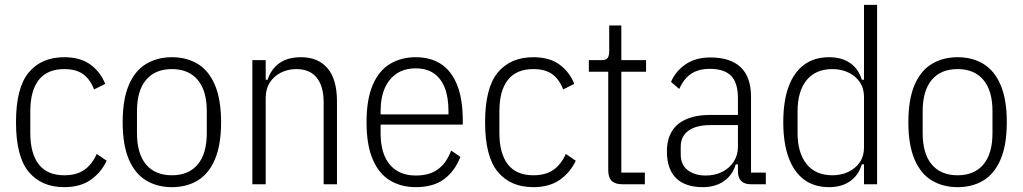

<svg xmlns="http://www.w3.org/2000/svg" viewBox="-20 -760 4219 792"><path d="M245 12Q151 12 98.5 -51Q46 -114 46 -256Q46 -398 98.5 -461Q151 -524 245 -524Q311 -524 352.5 -494Q394 -464 414 -414L368 -391Q352 -433 323 -454Q294 -475 245 -475Q175 -475 140 -430.5Q105 -386 105 -301V-211Q105 -127 140 -82Q175 -37 245 -37Q296 -37 328 -59.5Q360 -82 379 -125L420 -97Q397 -48 354 -18Q311 12 245 12Z M689 12Q629 12 583 -15.5Q537 -43 511.5 -102.5Q486 -162 486 -256Q486 -350 511.5 -409.5Q537 -469 583 -496.5Q629 -524 689 -524Q750 -524 795.5 -496.5Q841 -469 866.5 -409.5Q892 -350 892 -256Q892 -162 866.5 -102.5Q841 -43 795.5 -15.5Q750 12 689 12ZM689 -37Q758 -37 795.5 -81.5Q833 -126 833 -211V-301Q833 -386 795.5 -430.5Q758 -475 689 -475Q620 -475 582.5 -430.5Q545 -386 545 -301V-211Q545 -126 582.5 -81.5Q620 -37 689 -37Z M1076 0H1021V-512H1076V-431H1084Q1098 -475 1132.5 -499.5Q1167 -524 1222 -524Q1292 -524 1331 -478.5Q1370 -433 1370 -342V0H1315V-339Q1315 -404 1286.5 -439.5Q1258 -475 1202 -475Q1168 -475 1139 -460.5Q1110 -446 1093 -419.5Q1076 -393 1076 -355Z M1695 12Q1635 12 1589 -15.5Q1543 -43 1517.5 -102.5Q1492 -162 1492 -256Q1492 -350 1517.5 -409.5Q1543 -469 1589 -496.5Q1635 -524 1695 -524Q1756 -524 1799 -496Q1842 -468 1865.5 -410Q1889 -352 1889 -261V-246H1550V-211Q1550 -126 1588 -81Q1626 -36 1695 -36Q1752 -36 1787 -62Q1822 -88 1841 -139L1879 -113Q1857 -55 1812.5 -21.5Q1768 12 1695 12ZM1695 -478Q1649 -478 1617 -457Q1585 -436 1567.5 -397Q1550 -358 1550 -301V-288H1830V-301Q1830 -358 1815 -397Q1800 -436 1770 -457Q1740 -478 1695 -478Z M2180 12Q2086 12 2033.5 -51Q1981 -114 1981 -256Q1981 -398 2033.5 -461Q2086 -524 2180 -524Q2246 -524 2287.5 -494Q2329 -464 2349 -414L2303 -391Q2287 -433 2258 -454Q2229 -475 2180 -475Q2110 -475 2075 -430.5Q2040 -386 2040 -301V-211Q2040 -127 2075 -82Q2110 -37 2180 -37Q2231 -37 2263 -59.5Q2295 -82 2314 -125L2355 -97Q2332 -48 2289 -18Q2246 12 2180 12Z M2640 0H2547Q2517 0 2503 -14Q2489 -28 2489 -58V-464H2409V-512H2462Q2481 -512 2487 -521.5Q2493 -531 2493 -550V-655H2543V-512H2645V-464H2543V-48H2640Z M3139 0H3078Q3060 0 3048 -6Q3036 -12 3030 -24Q3024 -36 3024 -54V-92L3034 -82H3015Q3002 -38 2966.5 -13Q2931 12 2879 12Q2807 12 2769 -25Q2731 -62 2731 -135Q2731 -184 2751 -217.5Q2771 -251 2811.5 -268.5Q2852 -286 2912 -286H3024V-354Q3024 -419 2995.5 -447.5Q2967 -476 2908 -476Q2862 -476 2831.5 -456Q2801 -436 2782 -393L2748 -422Q2767 -467 2808.5 -495Q2850 -523 2910 -523Q2993 -523 3035.5 -482.5Q3078 -442 3078 -360V-48H3139ZM3024 -244H2911Q2852 -244 2820 -221Q2788 -198 2788 -155V-123Q2788 -80 2817 -58Q2846 -36 2891 -36Q2929 -36 2959 -51Q2989 -66 3006.5 -93Q3024 -120 3024 -154Z M3544 0V-82H3535Q3521 -36 3486 -12Q3451 12 3400 12Q3339 12 3297 -19Q3255 -50 3233 -110Q3211 -170 3211 -256Q3211 -343 3233 -402.5Q3255 -462 3297 -493Q3339 -524 3400 -524Q3451 -524 3486 -500.5Q3521 -477 3535 -431H3544V-740H3598V0ZM3414 -37Q3450 -37 3479.5 -51Q3509 -65 3526.5 -90.5Q3544 -116 3544 -151V-361Q3544 -396 3526.5 -421.5Q3509 -447 3479.5 -461Q3450 -475 3414 -475Q3344 -475 3307 -429Q3270 -383 3270 -301V-211Q3270 -130 3307 -83.5Q3344 -37 3414 -37Z M3930 12Q3870 12 3824 -15.5Q3778 -43 3752.5 -102.5Q3727 -162 3727 -256Q3727 -350 3752.5 -409.5Q3778 -469 3824 -496.5Q3870 -524 3930 -524Q3991 -524 4036.5 -496.5Q4082 -469 4107.5 -409.5Q4133 -350 4133 -256Q4133 -162 4107.5 -102.5Q4082 -43 4036.5 -15.5Q3991 12 3930 12ZM3930 -37Q3999 -37 4036.5 -81.5Q4074 -126 4074 -211V-301Q4074 -386 4036.5 -430.5Q3999 -475 3930 -475Q3861 -475 3823.5 -430.5Q3786 -386 3786 -301V-211Q3786 -126 3823.5 -81.5Q3861 -37 3930 -37Z"/></svg>

Font: IBM Plex Sans Condensed Light
Style: Regular
Weight: 300
Width: 3
Designer: Mike Abbink, Paul van der Laan, Pieter van Rosmalen
Foundry: Bold Monday
Version: Version 3.201